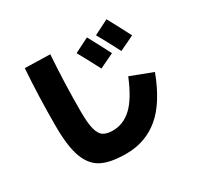

<svg xmlns="http://www.w3.org/2000/svg" viewBox="-173 -1010 1346 1291"><g transform="rotate(-30 500.0 -365.0)"><path d="M713 -574 600 -520Q560 -597 507 -693L620 -750Q665 -668 713 -574ZM890 -610 775 -555Q733 -638 680 -732L795 -790Q859 -672 890 -610ZM155 -780 350 -775Q335 -558 335 -340Q335 -249 347.5 -201.5Q360 -154 386 -137Q412 -120 460 -120Q541 -120 606 -180.5Q671 -241 730 -385L900 -320Q825 -120 716.5 -30Q608 60 460 60Q337 60 270 25Q203 -10 171.5 -96Q140 -182 140 -340Q140 -572 155 -780Z"/></g></svg>

Font: Mplus 1p Black
Style: Regular
Weight: 900
Version: Version 1.061